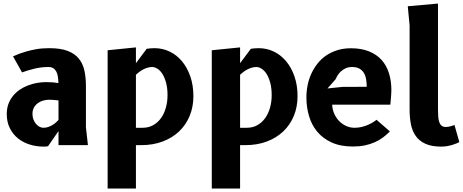

<svg xmlns="http://www.w3.org/2000/svg" viewBox="-20 -836 2666 1106"><path d="M486.5 0H317V-81L257 6Q253 7 247.5 7.8Q242 8.5 231.5 8.5Q188.5 8.5 150 -3.8Q111.5 -16 82.5 -39.8Q53.5 -63.5 36.2 -98.5Q19 -133.5 19 -179Q19 -211 28.5 -237Q38 -263 54.8 -283.5Q71.5 -304 93.5 -319Q115.5 -334 140.8 -343.8Q166 -353.5 192.8 -358.2Q219.5 -363 245 -363Q267.5 -363 285.2 -361.5Q303 -360 316.5 -357.5Q316 -377.5 313.5 -394.2Q311 -411 304.5 -423.5Q298 -436 287 -443Q276 -450 259 -450Q216.5 -450 177.5 -440.2Q138.5 -430.5 107 -419L55 -511.5Q94 -529 131.5 -539.5Q155.5 -546.5 188.2 -552.5Q221 -558.5 263.5 -558.5Q328.5 -558.5 369.8 -542.8Q411 -527 434.2 -498.2Q457.5 -469.5 466.2 -429.2Q475 -389 475 -340.5V-102.5ZM317 -257.5Q305 -259 290.8 -260.2Q276.5 -261.5 263.5 -261.5Q245.5 -261.5 228.2 -256.5Q211 -251.5 197.5 -241.5Q184 -231.5 175.5 -216Q167 -200.5 167 -179.5Q167 -162.5 172.5 -148Q178 -133.5 187 -122.8Q196 -112 207.2 -106Q218.5 -100 230 -100Q244.5 -100 257.8 -104.5Q271 -109 282.2 -115.8Q293.5 -122.5 302.2 -130.5Q311 -138.5 317 -145Z M763 -100H802Q835.5 -100 862 -114.8Q888.5 -129.5 907 -155Q925.5 -180.5 935.2 -214.8Q945 -249 945 -288Q945 -328.5 936.8 -359Q928.5 -389.5 915.8 -409.8Q903 -430 887.2 -440Q871.5 -450 856.5 -450Q843 -450 829.8 -446Q816.5 -442 804.5 -435.8Q792.5 -429.5 782 -421.5Q771.5 -413.5 763 -405.5ZM600 250V-546.5L763 -563V-472L825 -555Q835.5 -556.5 846.8 -557.5Q858 -558.5 870 -558.5Q916.5 -558.5 957.2 -539Q998 -519.5 1028.2 -483.2Q1058.5 -447 1076.2 -396Q1094 -345 1094 -282Q1094 -220.5 1072.8 -168.8Q1051.5 -117 1012.2 -79.5Q973 -42 917.5 -21Q862 0 793.5 0H763V250Z M1363 -100H1402Q1435.5 -100 1462 -114.8Q1488.5 -129.5 1507 -155Q1525.5 -180.5 1535.2 -214.8Q1545 -249 1545 -288Q1545 -328.5 1536.8 -359Q1528.5 -389.5 1515.8 -409.8Q1503 -430 1487.2 -440Q1471.5 -450 1456.5 -450Q1443 -450 1429.8 -446Q1416.5 -442 1404.5 -435.8Q1392.5 -429.5 1382 -421.5Q1371.5 -413.5 1363 -405.5ZM1200 250V-546.5L1363 -563V-472L1425 -555Q1435.5 -556.5 1446.8 -557.5Q1458 -558.5 1470 -558.5Q1516.5 -558.5 1557.2 -539Q1598 -519.5 1628.2 -483.2Q1658.5 -447 1676.2 -396Q1694 -345 1694 -282Q1694 -220.5 1672.8 -168.8Q1651.5 -117 1612.2 -79.5Q1573 -42 1517.5 -21Q1462 0 1393.5 0H1363V250Z M2226 -79Q2207.5 -60 2186 -44Q2164.5 -28 2138.5 -16.5Q2112.5 -5 2081.5 1.5Q2050.5 8 2013 8Q1941 8 1890 -15.5Q1839 -39 1806.8 -78.2Q1774.5 -117.5 1759.8 -168.5Q1745 -219.5 1745 -275Q1745 -310.5 1752 -345.2Q1759 -380 1773.2 -411.2Q1787.5 -442.5 1808.8 -469.5Q1830 -496.5 1858.5 -516Q1887 -535.5 1922.8 -546.8Q1958.5 -558 2001.5 -558Q2061.5 -558 2105.5 -540.2Q2149.5 -522.5 2178 -490.8Q2206.5 -459 2220.5 -414.5Q2234.5 -370 2234.5 -316Q2234.5 -302.5 2232.8 -280.5Q2231 -258.5 2228.5 -233H1893.5Q1894.5 -206 1905 -181.8Q1915.5 -157.5 1932.8 -139.5Q1950 -121.5 1973 -110.8Q1996 -100 2023 -100Q2045 -100 2064.8 -105Q2084.5 -110 2100.8 -117.2Q2117 -124.5 2129.5 -132.2Q2142 -140 2149 -146ZM2092.5 -336Q2092.5 -359 2089 -379.5Q2085.5 -400 2076 -415.8Q2066.5 -431.5 2050.2 -440.8Q2034 -450 2008.5 -450Q1987 -450 1970.8 -442.5Q1954.5 -435 1942.8 -423.8Q1931 -412.5 1923.5 -400Q1916 -387.5 1912 -378L1866.5 -326.5L1953 -335.5Z M2339.5 -689.5 2329 -800 2503 -815.5V-201.5Q2503 -180 2504.5 -162Q2506 -144 2510.8 -131.2Q2515.5 -118.5 2524.5 -111.5Q2533.5 -104.5 2548.5 -104.5Q2555.5 -104.5 2562.8 -105.8Q2570 -107 2576.8 -109Q2583.5 -111 2589 -112.8Q2594.5 -114.5 2598 -116L2626 -17.5Q2620.5 -14.5 2610.5 -10.2Q2600.5 -6 2587 -1.8Q2573.5 2.5 2556.8 5.5Q2540 8.5 2521.5 8.5Q2466 8.5 2430.5 -7.8Q2395 -24 2374.8 -52.8Q2354.5 -81.5 2347 -120.8Q2339.5 -160 2339.5 -205.5Z"/></svg>

Font: B612
Style: Bold
Weight: 700
Designer: Nicolas Chauveau, Thomas Paillot, Jonathan Favre-Lamarine, Jean-Luc Vinot
Foundry: AIRBUS
Version: Version 1.008